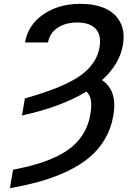

<svg xmlns="http://www.w3.org/2000/svg" viewBox="-20 -757 684 990"><path d="M93.4 -161.6 108.3 -249.3Q183.2 -270.6 239.3 -291.2Q295.5 -311.8 341.6 -335.6Q387.8 -359.4 418.3 -386Q448.9 -412.6 467.9 -444.4Q486.9 -476.2 493.3 -514.2Q503.6 -575.6 473.5 -608.3Q443.5 -641 378.2 -641Q316.4 -641 275.7 -612.7Q235.1 -584.5 227.6 -538H109Q123.9 -627.8 202.9 -682.5Q282 -737.2 394.2 -737.2Q469.1 -737.2 522 -713.6Q574.9 -690 600 -642Q625 -594.1 614 -527Q597.3 -425.8 506 -343.8Q586.3 -290.5 564.6 -162.3Q553.6 -95.9 521.7 -41.2Q489.7 13.5 442.6 53.3Q395.6 93 330.1 124.5Q264.6 155.9 192.1 176.8Q119.7 197.8 31.2 213.1L47.2 118.3Q118.6 104.4 174 87.7Q229.4 71 277.7 47.1Q326 23.1 359.6 -7.3Q393.1 -37.6 415.5 -78.1Q437.9 -118.6 446 -168.7Q453.5 -211.3 448.7 -240.1Q443.9 -268.8 425.4 -284.8Q294.7 -205.3 93.4 -161.6Z"/></svg>

Font: Karasuma Gothic
Style: Medium Italic
Weight: 500
Italic angle: 9.39998°
Designer: Rasmus Andersson / Ryoko Nishizuka
Foundry: Genbu
Version: Version 1.00